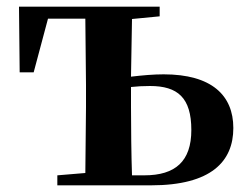

<svg xmlns="http://www.w3.org/2000/svg" viewBox="-20 -556 736 576"><path d="M152 0H433C614 0 680 -72 680 -172C680 -270 615 -333 471 -333C440 -333 407 -330 373 -326L376 -499L459 -507V-536H37L39 -339H81L124 -500H236L238 -301V-235L236 -37L152 -30ZM373 -295C391 -297 410 -298 430 -298C513 -298 554 -263 554 -166C554 -72 506 -30 413 -30H376C374 -87 373 -177 373 -235Z"/></svg>

Font: Noto Serif JP
Style: Bold
Weight: 700
Designer: Ryoko NISHIZUKA 西塚涼子 (kana & ideographs); Frank Grießhammer (Latin, Greek & Cyrillic); Wenlong ZHANG 张文龙 (bopomofo); San
Foundry: Adobe
Version: Version 2.001;hotconv 1.1.0;makeotfexe 2.6.0